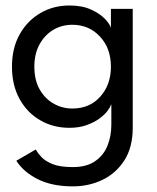

<svg xmlns="http://www.w3.org/2000/svg" viewBox="-20 -442 556 682"><path d="M239 220Q165.5 220 114.8 194.8Q64 169.5 38 129L107 89L109 92Q114.5 102.5 127.5 116.2Q140.5 130 166.5 140.8Q192.5 151.5 239 151.5Q287 151.5 317.2 131Q347.5 110.5 361.5 76.2Q375.5 42 375.5 0.5V-70H374Q372 -61.5 362 -48.2Q352 -35 333.5 -21.2Q315 -7.5 288.2 2.2Q261.5 12 226.5 12Q169 12 122.8 -14.8Q76.5 -41.5 49.5 -90.5Q22.5 -139.5 22.5 -205Q22.5 -271.5 50 -320.2Q77.5 -369 123.8 -395.8Q170 -422.5 226.5 -422.5Q272 -422.5 303.5 -408Q335 -393.5 352.5 -375.2Q370 -357 374 -343V-410.5H451.5V12Q451.5 81 422 127.2Q392.5 173.5 344 196.8Q295.5 220 239 220ZM237 -56.5Q298.5 -56.5 336.2 -98.8Q374 -141 374 -205Q374 -270.5 335 -312.2Q296 -354 237 -354Q199.5 -354 169 -335.8Q138.5 -317.5 120.2 -284Q102 -250.5 102 -205Q102 -157.5 121 -124.2Q140 -91 170.8 -73.8Q201.5 -56.5 237 -56.5Z"/></svg>

Font: Lucymar Sans
Style: Regular
Weight: 400
Foundry: The League of Moveable Type (original font) / Main changes by Cristiano Sobral with portions from Mirco Monsees
Version: Version 2.001;August 30, 2020;FontCreator 13.0.0.2681 64-bit